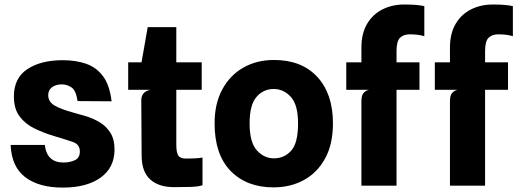

<svg xmlns="http://www.w3.org/2000/svg" viewBox="-20 -822 2296 850"><path d="M258 8.5Q152 8.5 91.5 -37.8Q31 -84 27 -180.5H178.5Q187 -102.5 261.5 -102.5Q288 -102.5 310.8 -112.5Q333.5 -122.5 333.5 -151.5Q333.5 -182.5 303.2 -193.2Q273 -204 220 -219.5Q173 -233.5 132.2 -253.5Q91.5 -273.5 66.5 -307Q41.5 -340.5 41.5 -395Q41.5 -476.5 101.2 -516Q161 -555.5 258 -555.5Q315 -555.5 360.5 -540Q406 -524.5 435.8 -485Q465.5 -445.5 474 -373.5L323.5 -374.5Q316.5 -422 296.2 -435.2Q276 -448.5 254 -448.5Q228 -448.5 210.8 -436.2Q193.5 -424 193.5 -400.5Q193.5 -372 220.5 -355.5Q247.5 -339 304.5 -323.5Q329.5 -317 360.8 -307.5Q392 -298 420.8 -281Q449.5 -264 468.2 -235Q487 -206 487 -160Q487 -80 425.5 -35.8Q364 8.5 258 8.5Z M750 6.5Q682.5 6.5 644.8 -27.8Q607 -62 607 -134L605.5 -378Q605.5 -416.5 646.5 -424.5H547.5V-546H606.5L634 -702H760.5V-546H873V-424.5H760.5V-182Q760.5 -147 769.2 -133.5Q778 -120 803 -120Q828 -120 844.8 -121Q861.5 -122 876.5 -124.5V-2Q858.5 4.5 822.8 5.5Q787 6.5 750 6.5Z M1191 7.5Q1072 7.5 1001 -65.2Q930 -138 930 -276Q930 -363 964 -426Q998 -489 1057.5 -522.8Q1117 -556.5 1193 -556.5Q1315.5 -556.5 1384.8 -481.5Q1454 -406.5 1454 -276Q1454 -184 1419.5 -120.8Q1385 -57.5 1325.5 -25Q1266 7.5 1191 7.5ZM1193 -121Q1238.5 -121 1269 -154.8Q1299.5 -188.5 1299.5 -276Q1299.5 -357.5 1267.8 -392.8Q1236 -428 1191.5 -428Q1146 -428 1115.5 -392.8Q1085 -357.5 1085 -276Q1085 -192 1117 -156.5Q1149 -121 1193 -121Z M1580 0V-373.5Q1580 -398.5 1588.8 -409.5Q1597.5 -420.5 1613.5 -424.5H1513V-546H1580V-610.5Q1580 -674.5 1605.5 -717Q1631 -759.5 1674 -780.8Q1717 -802 1768.5 -802Q1804 -802 1822.2 -800.2Q1840.5 -798.5 1858.5 -795V-661.5Q1834 -670 1793 -670Q1767 -670 1751.2 -655Q1735.5 -640 1735.5 -595.5V-546H1837V-424.5H1735.5V0Z M1972 0V-373.5Q1972 -398.5 1980.8 -409.5Q1989.5 -420.5 2005.5 -424.5H1905V-546H1972V-610.5Q1972 -674.5 1997.5 -717Q2023 -759.5 2066 -780.8Q2109 -802 2160.5 -802Q2196 -802 2214.2 -800.2Q2232.5 -798.5 2250.5 -795V-661.5Q2226 -670 2185 -670Q2159 -670 2143.2 -655Q2127.5 -640 2127.5 -595.5V-546H2229V-424.5H2127.5V0Z"/></svg>

Font: Spline Sans
Style: Bold
Weight: 700
Designer: Eben Sorkin, Mirko Velimirovic
Foundry: Sorkin Type
Version: Version 1.000; ttfautohint (v1.8.3)